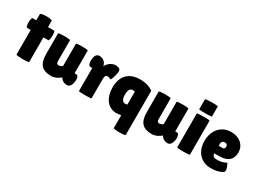

<svg xmlns="http://www.w3.org/2000/svg" viewBox="-44 -1456 3209 2397"><g transform="rotate(30 1561.0 -258.0)"><path d="M91 -361V-7C91 8 275 10 275 -6V-360H346C365 -360 371 -500 346 -500H261C261 -504 260 -526 260 -549V-592C260 -612 91 -614 91 -588V-500H38C15 -500 12 -361 40 -361Z M836 -494C836 -507 666 -507 666 -494V-173C649 -161 639 -152 612 -152C587 -152 580 -171 580 -202V-494C580 -510 408 -507 408 -494V-199C408 -47 470 10 597 10C644 10 693 -13 728 -44L729 -45C740 -26 766 10 828 10C902 10 917 -166 862 -166H836Z M994 -2C994 9 1176 7 1176 -1V-280C1176 -325 1191 -340 1214 -340C1237 -340 1254 -325 1262 -325C1263 -325 1265 -327 1267 -330C1288 -369 1310 -452 1300 -480C1291 -503 1259 -510 1230 -510C1182 -510 1130 -476 1101 -420C1101 -464 1058 -510 996 -510C944 -510 932 -451 932 -402C932 -366 944 -334 967 -334H994Z M1534 4C1561 4 1587 -1 1602 -4V180C1602 198 1774 197 1774 180V-457C1727 -489 1667 -510 1584 -510C1429 -510 1334 -420 1334 -251C1334 -103 1410 4 1534 4ZM1513 -249C1513 -342 1550 -357 1602 -344V-158C1564 -144 1513 -149 1513 -249Z M2287 -494C2287 -507 2117 -507 2117 -494V-173C2100 -161 2090 -152 2063 -152C2038 -152 2031 -171 2031 -202V-494C2031 -510 1859 -507 1859 -494V-199C1859 -47 1921 10 2048 10C2095 10 2144 -13 2179 -44L2180 -45C2191 -26 2217 10 2279 10C2353 10 2368 -166 2313 -166H2287Z M2408 -5C2408 5 2591 4 2591 -6V-497C2591 -506 2408 -504 2408 -496ZM2408 -555C2408 -546 2591 -548 2591 -556V-703C2591 -712 2408 -711 2408 -699Z M3059 -27C3074 -34 3078 -47 3078 -62C3078 -100 3046 -153 3045 -152C2998 -128 2961 -120 2912 -120C2873 -120 2847 -130 2847 -173H2916C3047 -173 3102 -234 3102 -335C3102 -426 3032 -510 2896 -510C2760 -510 2662 -404 2662 -248C2662 -75 2774 10 2895 10C2971 10 3018 -3 3059 -27ZM2934 -316C2934 -293 2921 -282 2901 -282H2847V-313C2847 -344 2870 -358 2893 -358C2920 -358 2934 -344 2934 -316Z"/></g></svg>

Font: Lilita 2
Style: Regular
Weight: 400
Designer: Juan Montoreano
Foundry: Juan Montoreano
Version: Version 2.001